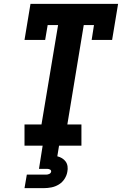

<svg xmlns="http://www.w3.org/2000/svg" viewBox="-20 -755 640 995"><path d="M107 0V-110H195L281 -625H227L214 -548H107L138 -735H592L561 -548H455L467 -625H414L329 -110H402V0ZM107 220 119 150H219Q227 150 235 146.5Q243 143 245 135Q246 127 239 123.5Q232 120 224 120H182L201 0H286L277 55Q290 58 301.5 65Q313 72 320.5 82.5Q328 93 330 107Q332 121 329 135Q326 154 314.5 172Q303 190 285 201Q267 212 247 216Q227 220 207 220Z"/></svg>

Font: Iosevka Curly Slab XBdExObl
Style: Regular
Weight: 800
Width: 7
Italic angle: -9°
Monospace: yes
Designer: Belleve Invis
Foundry: Belleve Invis
Version: Version 11.1.0; ttfautohint (v1.8.3)